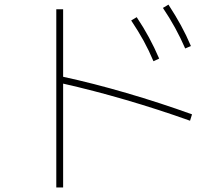

<svg xmlns="http://www.w3.org/2000/svg" viewBox="-20 -790 978 851"><path d="M561.5 -699.2 585.9 -713.9Q616.2 -668.5 640.1 -624.3Q664.1 -580.1 685.5 -530.3L660.2 -518.6Q640.1 -566.4 616.5 -609.4Q592.8 -652.3 561.5 -699.2ZM702.1 -754.9 726.6 -769.5Q757.8 -721.7 781.7 -678Q805.7 -634.3 826.2 -585.9L800.8 -575.2Q760.3 -668.9 702.1 -754.9ZM259.8 -419.4V41H229.5V-749H259.8V-449.7Q393.1 -420.9 541 -377.7Q689 -334.5 831.1 -283.2L822.3 -254.9Q681.6 -305.2 536.9 -347.4Q392.1 -389.6 259.8 -419.4Z"/></svg>

Font: Pretendard JP Thin
Style: Regular
Weight: 100
Designer: Base glyphs from Inter by Rasmus Andersson; Hangeul glyphs from Noto Sans CJK(Source Han Sans) by Jang Soo-young and Kan
Foundry: Kil Hyung-jin
Version: Version 1.309